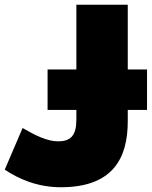

<svg xmlns="http://www.w3.org/2000/svg" viewBox="-48 -743 638 807"><path d="M208 44C428 44 489 -80 489 -233V-281H570V-451H489V-723H273V-451H152V-281H273V-241C273 -175 251 -149 196 -149C150 -149 98 -175 47 -205L-28 -30C30 9 109 44 208 44Z"/></svg>

Font: Repo ExtraBlack
Style: Regular
Weight: 400
Designer: Stefan Peev
Foundry: Context Ltd
Version: Version 001.502